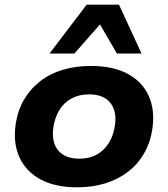

<svg xmlns="http://www.w3.org/2000/svg" viewBox="-20 -787 716 818"><path d="M309 11Q215 11 153 -22.5Q91 -56 63.5 -115.5Q36 -175 46 -252Q54 -313 81 -360Q108 -407 150 -440Q192 -473 247 -489.5Q302 -506 367 -506Q461 -506 523 -473Q585 -440 612.5 -381Q640 -322 630 -244Q622 -184 595.5 -136.5Q569 -89 526.5 -56Q484 -23 429 -6Q374 11 309 11ZM318 -111Q361 -111 392.5 -128.5Q424 -146 444 -178.5Q464 -211 470 -255Q478 -315 449 -350Q420 -385 359 -385Q317 -385 284.5 -367.5Q252 -350 232.5 -317.5Q213 -285 207 -242Q199 -181 228 -146Q257 -111 318 -111ZM191 -559 349 -767H487L583 -559H478L406 -683L297 -559Z"/></svg>

Font: Nunito Sans 10pt SemiExpanded ExtraBold
Style: Italic
Weight: 800
Width: 6
Italic angle: -9°
Designer: Vernon Adams
Foundry: Vernon Adams
Version: Version 3.101;gftools[0.9.27]